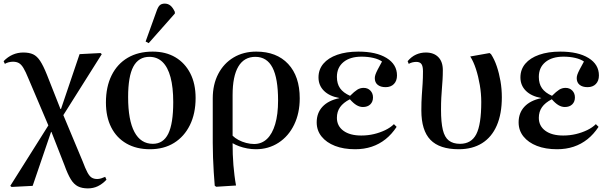

<svg xmlns="http://www.w3.org/2000/svg" viewBox="-29 -813 3376 1064"><path d="M458 231Q425 231 402.5 219.5Q380 208 363 180Q346 152 328 102L256 -82H254L152 217L35 223L28 217L239 -118L128 -379Q113 -416 101 -436Q89 -456 75.5 -463.5Q62 -471 43 -471Q32 -471 19.5 -468Q7 -465 -2 -459L-9 -474Q14 -498 41.5 -510Q69 -522 100 -522Q133 -522 154.5 -512Q176 -502 193.5 -475.5Q211 -449 231 -399L306 -209H309L412 -513L528 -519L535 -513L322 -175L429 81Q444 121 455.5 142.5Q467 164 479.5 171.5Q492 179 510 179Q520 179 531.5 175.5Q543 172 554 167L561 183Q538 207 513 219Q488 231 458 231Z M802 14Q727 14 672 -17.5Q617 -49 587.5 -107Q558 -165 558 -245Q558 -332 589.5 -395.5Q621 -459 679 -493Q737 -527 817 -527Q890 -527 943 -495.5Q996 -464 1025.5 -406.5Q1055 -349 1055 -270Q1055 -184 1023.5 -120Q992 -56 935.5 -21Q879 14 802 14ZM818 -16Q876 -16 903.5 -72Q931 -128 931 -247Q931 -329 916 -385Q901 -441 871.5 -469.5Q842 -498 799 -498Q739 -498 710 -444Q681 -390 681 -275Q681 -147 716 -81.5Q751 -16 818 -16ZM795 -574 778 -583 837 -747Q846 -774 856 -783.5Q866 -793 884 -793Q902 -793 915.5 -782Q929 -771 940 -747V-738Z M1169 222 1161 216Q1158 181 1155.5 141Q1153 101 1151.5 59.5Q1150 18 1150 -21V-268Q1150 -345 1180.5 -403.5Q1211 -462 1265.5 -494.5Q1320 -527 1391 -527Q1504 -527 1568 -458.5Q1632 -390 1632 -268Q1632 -186 1601 -122Q1570 -58 1514.5 -22Q1459 14 1389 14Q1365 14 1341 9.5Q1317 5 1296.5 -2.5Q1276 -10 1261 -19H1260Q1260 12 1261 42.5Q1262 73 1264.5 102Q1267 131 1270.5 159.5Q1274 188 1279 215ZM1379 -15Q1421 -15 1450.5 -43Q1480 -71 1496 -125Q1512 -179 1512 -256Q1512 -379 1481 -438.5Q1450 -498 1386 -498Q1324 -498 1292 -444.5Q1260 -391 1260 -286V-61Q1273 -48 1292.5 -37.5Q1312 -27 1335 -21Q1358 -15 1379 -15Z M1939 14Q1875 14 1827.5 -4.5Q1780 -23 1753 -56.5Q1726 -90 1726 -135Q1726 -187 1758 -221.5Q1790 -256 1851 -269V-270Q1796 -280 1766 -310Q1736 -340 1736 -384Q1736 -428 1763 -460Q1790 -492 1840 -509.5Q1890 -527 1957 -527Q2056 -527 2113.5 -491.5Q2171 -456 2171 -395Q2171 -365 2154 -347.5Q2137 -330 2108 -330Q2080 -330 2064 -343Q2048 -356 2048 -380Q2048 -389 2051.5 -399.5Q2055 -410 2064 -427.5Q2073 -445 2088 -472Q2070 -485 2040 -492Q2010 -499 1975 -499Q1911 -499 1874.5 -469Q1838 -439 1838 -387Q1838 -349 1855.5 -324Q1873 -299 1911 -282Q1935 -306 1951 -316Q1967 -326 1986 -326Q2009 -326 2023.5 -311Q2038 -296 2038 -273Q2038 -249 2023 -234.5Q2008 -220 1982 -220Q1964 -220 1946.5 -230.5Q1929 -241 1910 -263Q1873 -244 1855.5 -219Q1838 -194 1838 -160Q1838 -115 1874 -88.5Q1910 -62 1973 -62Q2010 -62 2043.5 -70Q2077 -78 2106 -92Q2135 -106 2154 -125L2169 -110Q2142 -69 2107.5 -41.5Q2073 -14 2031 0Q1989 14 1939 14Z M2513 14Q2407 14 2356.5 -38Q2306 -90 2306 -201Q2306 -249 2308.5 -284Q2311 -319 2313 -350Q2315 -381 2315 -418Q2315 -446 2306.5 -458Q2298 -470 2278 -470Q2268 -470 2257 -467.5Q2246 -465 2236 -459L2230 -474Q2251 -499 2276.5 -510.5Q2302 -522 2331 -522Q2375 -522 2400 -496.5Q2425 -471 2425 -425Q2425 -396 2423.5 -371.5Q2422 -347 2420 -323Q2418 -299 2416.5 -271Q2415 -243 2415 -205Q2415 -135 2425 -93.5Q2435 -52 2458.5 -34Q2482 -16 2520 -16Q2583 -16 2610.5 -69.5Q2638 -123 2638 -248Q2638 -294 2630 -341.5Q2622 -389 2608.5 -430.5Q2595 -472 2577 -500L2684 -519L2692 -513Q2711 -484 2724 -445.5Q2737 -407 2744.5 -363.5Q2752 -320 2752 -274Q2752 -182 2724 -117.5Q2696 -53 2642.5 -19.5Q2589 14 2513 14Z M3058 14Q2994 14 2946.5 -4.5Q2899 -23 2872 -56.5Q2845 -90 2845 -135Q2845 -187 2877 -221.5Q2909 -256 2970 -269V-270Q2915 -280 2885 -310Q2855 -340 2855 -384Q2855 -428 2882 -460Q2909 -492 2959 -509.5Q3009 -527 3076 -527Q3175 -527 3232.5 -491.5Q3290 -456 3290 -395Q3290 -365 3273 -347.5Q3256 -330 3227 -330Q3199 -330 3183 -343Q3167 -356 3167 -380Q3167 -389 3170.5 -399.5Q3174 -410 3183 -427.5Q3192 -445 3207 -472Q3189 -485 3159 -492Q3129 -499 3094 -499Q3030 -499 2993.5 -469Q2957 -439 2957 -387Q2957 -349 2974.5 -324Q2992 -299 3030 -282Q3054 -306 3070 -316Q3086 -326 3105 -326Q3128 -326 3142.5 -311Q3157 -296 3157 -273Q3157 -249 3142 -234.5Q3127 -220 3101 -220Q3083 -220 3065.5 -230.5Q3048 -241 3029 -263Q2992 -244 2974.5 -219Q2957 -194 2957 -160Q2957 -115 2993 -88.5Q3029 -62 3092 -62Q3129 -62 3162.5 -70Q3196 -78 3225 -92Q3254 -106 3273 -125L3288 -110Q3261 -69 3226.5 -41.5Q3192 -14 3150 0Q3108 14 3058 14Z"/></svg>

Font: Literata 60pt Medium
Style: Regular
Weight: 500
Designer: Latin by Veronika Burian and Jose Scaglione. Greek by Irene Vlachou. Cyrillic by Vera Evstafieva.
Foundry: TypeTogether
Version: Version 3.103;gftools[0.9.29]